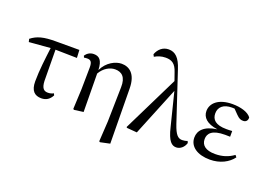

<svg xmlns="http://www.w3.org/2000/svg" viewBox="-133 -1182 2479 1766"><g transform="rotate(20 1106.5 -299.5)"><path d="M305 15C354 15 385 -8 408 -50L400 -68C383 -59 366 -54 344 -54C306 -54 282 -74 279 -145L276 -450L487 -446L483 -523H251C136 -523 72 -507 14 -461L21 -432L229 -449C216 -342 200 -221 200 -113C200 -20 240 15 305 15Z M942 204 951 210 1045 190 1039 -347C1038 -492 967 -537 893 -537C835 -537 752 -497 711 -409C707 -506 674 -533 622 -533C583 -533 556 -512 540 -488L547 -471C558 -473 568 -474 578 -474C614 -474 628 -457 628 -403L625 -189L616 5L624 12L715 0L711 -375C747 -438 805 -468 854 -468C919 -468 964 -432 961 -331L954 6Z M1625 15C1664 15 1700 -15 1713 -59L1705 -77C1689 -70 1668 -67 1654 -67C1614 -67 1587 -92 1555 -186L1396 -665C1363 -768 1320 -809 1255 -809C1199 -809 1157 -773 1137 -719L1148 -698C1176 -714 1210 -728 1254 -728C1314 -728 1351 -707 1376 -630L1403 -553L1134 -6L1139 1L1239 9L1433 -468L1514 -144C1545 -13 1582 15 1625 15Z M1954 15C2054 15 2134 -28 2178 -88L2163 -107C2111 -69 2053 -50 1982 -50C1890 -50 1846 -87 1846 -147C1846 -203 1884 -248 2010 -248C2021 -248 2032 -248 2059 -247V-303C2035 -301 2019 -301 2002 -301C1896 -301 1857 -342 1857 -403C1857 -465 1902 -505 1984 -505L2009 -504L2053 -459C2082 -430 2097 -425 2122 -425C2148 -425 2166 -444 2163 -474C2132 -517 2056 -537 1979 -537C1840 -537 1773 -471 1773 -395C1773 -334 1819 -285 1925 -271C1800 -254 1752 -196 1752 -128C1752 -39 1834 15 1954 15Z"/></g></svg>

Font: Source Han Serif CN Medium
Style: Regular
Weight: 500
Designer: Ryoko NISHIZUKA 西塚涼子 (kana & ideographs); Frank Grießhammer (Latin, Greek & Cyrillic); Wenlong ZHANG 张文龙 (bopomofo); San
Foundry: Adobe
Version: Version 2.002;hotconv 1.1.0;makeotfexe 2.6.0